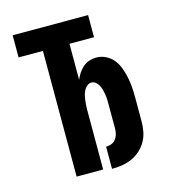

<svg xmlns="http://www.w3.org/2000/svg" viewBox="-110 -824 821 922"><g transform="rotate(-15 300.0 -363.5)"><path d="M333 8V-102Q347 -102 360 -107Q373 -112 381.5 -123Q390 -134 393.5 -147.5Q397 -161 397 -174V-299Q397 -311 396.5 -323Q396 -335 394 -346.5Q392 -358 389 -369.5Q386 -381 380.5 -391.5Q375 -402 365.5 -410Q356 -418 344 -418Q332 -418 322.5 -410Q313 -402 307.5 -391.5Q302 -381 299 -369.5Q296 -358 294.5 -346.5Q293 -335 292 -323Q291 -311 291 -299V0H159V-625H38V-735H413V-625H291V-446Q298 -463 308 -478Q318 -493 332 -505Q346 -517 363 -522.5Q380 -528 398 -528Q423 -528 445.5 -516.5Q468 -505 483 -486Q498 -467 506.5 -443.5Q515 -420 520 -396.5Q525 -373 527 -348.5Q529 -324 529 -299V-174Q529 -149 524 -124Q519 -99 506.5 -77Q494 -55 474.5 -37.5Q455 -20 432 -10Q409 0 384 4Q359 8 333 8Z"/></g></svg>

Font: Iosevka Aile Extrabold
Style: Regular
Weight: 800
Designer: Belleve Invis
Foundry: Belleve Invis
Version: Version 27.3.5; ttfautohint (v1.8.4)